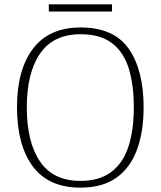

<svg xmlns="http://www.w3.org/2000/svg" viewBox="-20 -851 738 881"><path d="M349 10Q203 10 130.5 -87.5Q58 -185 58 -359Q58 -532 132 -628.5Q206 -725 350 -725Q502 -725 570.5 -627.5Q639 -530 639 -358Q639 -247 608.5 -164Q578 -81 514 -35.5Q450 10 349 10ZM349 -21Q436 -21 490 -61.5Q544 -102 569 -177.5Q594 -253 594 -358Q594 -464 570 -539Q546 -614 492.5 -654Q439 -694 350 -694Q225 -694 164 -605.5Q103 -517 103 -358Q103 -199 163.5 -110Q224 -21 349 -21ZM204 -798V-831H494V-798Z"/></svg>

Font: Noto Serif ExtraLight
Style: Regular
Weight: 200
Designer: Monotype Design Team
Foundry: Monotype Imaging Inc.
Version: Version 2.015; ttfautohint (v1.8.4.7-5d5b)